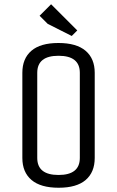

<svg xmlns="http://www.w3.org/2000/svg" viewBox="-20 -867 550 902"><path d="M425 -525V-125Q425 -58 382.5 -21.5Q340 15 255.5 15Q171 15 128 -21.5Q85 -58 85 -125V-525Q85 -592 127.5 -628.5Q170 -665 254.5 -665Q339 -665 382 -628.5Q425 -592 425 -525ZM355 -125V-525Q355 -605 255 -605Q155 -605 155 -525V-125Q155 -45 255 -45Q355 -45 355 -125ZM204 -755 166 -793 220 -847 343 -724 317 -698Z"/></svg>

Font: Unica One
Style: Regular
Weight: 400
Designer: Eduardo Rodriguez Tunni
Foundry: Eduardo Rodriguez Tunni
Version: Version 1.001